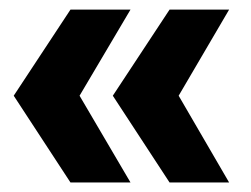

<svg xmlns="http://www.w3.org/2000/svg" viewBox="-20 -466 527 403"><path d="M216.8 -265.1 335.9 -445.8H460.9L355 -265.1L460.9 -83H335.9ZM8.8 -265.1 127.9 -445.8H253.9L147 -265.1L253.9 -83H127.9Z"/></svg>

Font: TruenoSBd
Style: Demi
Weight: 600
Designer: Julieta Ulanovsky
Foundry: Julieta Ulanovsky
Version: Version 3.001b